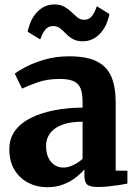

<svg xmlns="http://www.w3.org/2000/svg" viewBox="-20 -812 600 844"><path d="M187 11Q142 11 104.2 -8.5Q66.5 -28 43.8 -65.2Q21 -102.5 21 -156Q21 -202.5 45.8 -236.8Q70.5 -271 114.8 -293.2Q159 -315.5 217.5 -327Q276 -338.5 343 -339V-364Q343 -399 335 -421.2Q327 -443.5 305.5 -454.2Q284 -465 242.5 -465Q186 -465 143.5 -449.5Q101 -434 77 -422.5L45 -488Q58 -499 92.2 -517.2Q126.5 -535.5 176 -550Q225.5 -564.5 284.5 -564.5Q361 -564.5 405.5 -542.2Q450 -520 469.2 -475.5Q488.5 -431 488.5 -362.5V-62L540 -61.5V-5Q529 -2.5 506.8 1Q484.5 4.5 459 7.2Q433.5 10 412.5 10Q376 10 363.5 -0.5Q351 -11 351 -42V-67.5Q338.5 -52 315.5 -33.5Q292.5 -15 260.2 -2Q228 11 187 11ZM260 -75.5Q279.5 -75.5 303 -86.8Q326.5 -98 343 -114V-277Q286 -277 250.5 -262.5Q215 -248 198.8 -224.2Q182.5 -200.5 182.5 -172Q182.5 -141 192.2 -119.8Q202 -98.5 219.2 -87Q236.5 -75.5 260 -75.5ZM101.5 -672.5Q113 -728.5 144.5 -760.5Q176 -792.5 218.5 -792.5Q245.5 -792.5 263.2 -782.2Q281 -772 294.5 -758.8Q308 -745.5 320.5 -735.5Q333 -725.5 349 -725Q370.5 -724.5 383.8 -741Q397 -757.5 405.5 -784.5L461 -750.5Q450.5 -696 418.8 -663.2Q387 -630.5 344 -630.5Q317.5 -630.5 300 -640.5Q282.5 -650.5 269.8 -664Q257 -677.5 244 -687.5Q231 -697.5 213.5 -697.5Q192 -697.5 179 -681.5Q166 -665.5 157 -638.5Z"/></svg>

Font: Merriweather 28pt ExtraBold
Style: Regular
Weight: 800
Version: Version 2.100